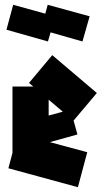

<svg xmlns="http://www.w3.org/2000/svg" viewBox="-20 -753 439 801"><path d="M305 28 15 -51 32 -115V-392H119L101 -407L198 -523L384 -365L287 -250L303 -192L188 -160L344 -118ZM183 -337V-271L242 -287ZM180 -580 7 -629 35 -733 169 -696 179 -733 354 -685 324 -580 191 -618Z"/></svg>

Font: Blaka
Style: Regular
Weight: 400
Designer: Mohamed Gaber
Foundry: Kief Type Foundry
Version: Version 1.003; ttfautohint (v1.8.4.7-5d5b)